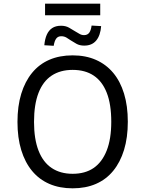

<svg xmlns="http://www.w3.org/2000/svg" viewBox="-20 -1015 790 1044"><path d="M375 9Q304 9 248.5 -15Q193 -39 154.5 -85.5Q116 -132 95.5 -199Q75 -266 75 -352Q75 -438 95.5 -505Q116 -572 154.5 -619Q193 -666 248.5 -690Q304 -714 375 -714Q446 -714 501.5 -689.5Q557 -665 595.5 -619Q634 -573 654.5 -506Q675 -439 675 -353Q675 -267 654.5 -200Q634 -133 595.5 -86Q557 -39 501.5 -15Q446 9 375 9ZM375 -70Q443 -70 489 -101.5Q535 -133 560 -196Q585 -259 585 -353Q585 -448 560.5 -510.5Q536 -573 489.5 -604Q443 -635 375 -635Q308 -635 261 -604Q214 -573 189.5 -510Q165 -447 165 -352Q165 -259 189.5 -196Q214 -133 261 -101.5Q308 -70 375 -70ZM225 -932V-995H525V-932ZM438 -767Q413 -767 395.5 -777Q378 -787 364 -796Q354 -803 341.5 -810.5Q329 -818 313 -818Q295 -818 285.5 -805Q276 -792 272 -766L221 -769Q224 -803 234.5 -826.5Q245 -850 264 -862.5Q283 -875 312 -875Q337 -875 355.5 -864.5Q374 -854 388 -845Q399 -839 411 -831.5Q423 -824 437 -824Q456 -824 465.5 -837.5Q475 -851 478 -876L530 -873Q526 -822 503 -794.5Q480 -767 438 -767Z"/></svg>

Font: Nunito Sans 7pt SemiCondensed
Style: Regular
Weight: 400
Width: 4
Designer: Vernon Adams
Foundry: Vernon Adams
Version: Version 3.101;gftools[0.9.27]